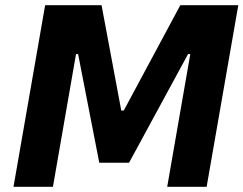

<svg xmlns="http://www.w3.org/2000/svg" viewBox="-20 -720 938 740"><path d="M154 -700H371.4L447.4 -294H457L675 -700H898.4L776.4 0H624.4L713.4 -511.6H704.8L477.4 -92.8H362.6L281 -511.6H273L184 0H32Z"/></svg>

Font: Fixel Italic Variable 20240409 Display Thin
Style: Italic
Weight: 100
Italic angle: -10°
Designer: AlfaBravo + MacPaw
Foundry: Kyrylo Tkachov, Marchela Mozhyna, Serhii Makarenko, Maria Weinstein, Zakhar Kryvoshyya
Version: Version 1.211;Glyphs 3.2 (3225)